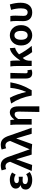

<svg xmlns="http://www.w3.org/2000/svg" viewBox="1974 -2826 1053 5041"><g transform="rotate(-90 2500.5 -305.5)"><path d="M299 14Q188 14 116 -31.5Q44 -77 44 -158Q44 -263 155 -292V-297Q114 -311 91.5 -344.5Q69 -378 69 -416Q69 -493 136 -533.5Q203 -574 302 -574Q404 -574 492 -515L437 -420Q379 -460 309 -460Q266 -460 239.5 -443Q213 -426 213 -396Q213 -336 305 -336Q316 -336 381 -341V-234Q301 -239 287 -239Q188 -239 188 -172Q188 -138 220.5 -118.5Q253 -99 314 -99Q386 -99 446 -146L505 -53Q414 14 299 14Z M690 12 532 0 773 -565 769 -582Q756 -634 727 -661.5Q698 -689 659 -689Q622 -689 581 -670L548 -789Q604 -812 676 -812Q768 -812 824 -755.5Q880 -699 917 -575L1119 0H962L841 -401H836Z M1237 12 1079 0 1320 -565 1316 -582Q1303 -634 1274 -661.5Q1245 -689 1206 -689Q1169 -689 1128 -670L1095 -789Q1151 -812 1223 -812Q1315 -812 1371 -755.5Q1427 -699 1464 -575L1666 0H1509L1388 -401H1383Z M2081 201Q2091 -153 2091 -331Q2091 -396 2075 -422Q2059 -448 2019 -448Q1985 -448 1957.5 -426.5Q1930 -405 1896 -355V0H1750V-393Q1750 -485 1739 -560H1870L1880 -457H1884Q1969 -574 2068 -574Q2229 -574 2229 -349V201Z M2512 0Q2461 -300 2303 -540L2452 -574Q2498 -498 2541.5 -374.5Q2585 -251 2605 -150H2610Q2696 -344 2714 -560H2860Q2834 -407 2787 -278Q2740 -149 2652 0Z M3104 14Q3025 14 2992 -30.5Q2959 -75 2959 -159V-560H3107Q3106 -525 3101.5 -369Q3097 -213 3097 -152Q3097 -127 3108 -116.5Q3119 -106 3142 -106Q3158 -106 3176 -112L3194 -4Q3154 14 3104 14Z M3818 0 3653 12Q3578 -82 3500 -235L3480 -212Q3426 -154 3426 -32V0H3288V-393Q3288 -492 3276 -560H3420Q3431 -517 3431 -423V-300H3435Q3588 -545 3756 -574L3767 -436Q3686 -417 3594 -332Q3637 -248 3699 -155.5Q3761 -63 3818 0Z M3827 -279Q3827 -414 3905 -494Q3983 -574 4094 -574Q4205 -574 4283 -494Q4361 -414 4361 -279Q4361 -145 4283 -65.5Q4205 14 4094 14Q3983 14 3905 -65.5Q3827 -145 3827 -279ZM4210 -279Q4210 -361 4180.5 -407.5Q4151 -454 4094 -454Q4037 -454 4007 -407.5Q3977 -361 3977 -279Q3977 -198 4007 -152Q4037 -106 4094 -106Q4151 -106 4180.5 -152Q4210 -198 4210 -279Z M4697 14Q4582 14 4524 -48Q4466 -110 4466 -221Q4466 -249 4468 -306.5Q4470 -364 4470 -393Q4470 -493 4458 -560H4600Q4611 -512 4611 -423Q4611 -401 4607.5 -324.5Q4604 -248 4604 -209Q4604 -158 4630 -132Q4656 -106 4697 -106Q4802 -106 4802 -283Q4802 -406 4762 -541L4904 -574Q4949 -425 4949 -290Q4949 -146 4883 -66Q4817 14 4697 14Z"/></g></svg>

Font: Noto Sans Korean Bold
Style: Bold
Weight: 700
Designer: Ryoko NISHIZUKA  (kana & ideographs); Paul D. Hunt (Latin, Greek & Cyrillic); Wenlong ZHANG  (bopomofo); Sandoll Communi
Foundry: Adobe Systems Incorporated
Version: Version 1.000;PS 1;hotconv 1.0.78;makeotf.lib2.5.61930